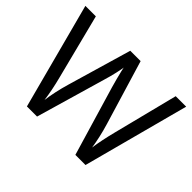

<svg xmlns="http://www.w3.org/2000/svg" viewBox="-145 -967 1219 1219"><g transform="rotate(45 465.0 -357.0)"><path d="M917 -714 727 0H636L497 -468Q489 -497 481 -526Q473 -555 468 -577.5Q463 -600 461 -609Q460 -596 450.5 -553.5Q441 -511 427 -465L292 0H201L12 -714H106L217 -278Q229 -232 237.5 -189Q246 -146 251 -108Q256 -147 266 -193Q276 -239 289 -283L415 -714H508L639 -280Q653 -234 663 -188.5Q673 -143 678 -108Q683 -145 692 -188.5Q701 -232 713 -279L823 -714Z"/></g></svg>

Font: Noto Sans Hatran
Style: Regular
Weight: 400
Designer: Monotype Design Team
Foundry: Monotype Imaging Inc.
Version: Version 2.001; ttfautohint (v1.8.4.7-5d5b)